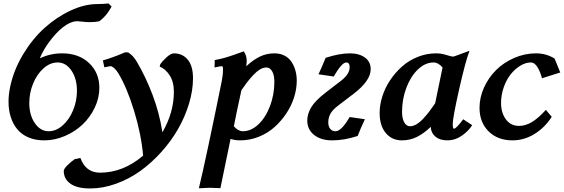

<svg xmlns="http://www.w3.org/2000/svg" viewBox="-20 -793 3195 1088"><path d="M486.8 -667.5Q470.2 -667.5 447.5 -670.2Q424.8 -672.9 417.5 -672.9Q389.6 -672.9 355.5 -651.9Q314 -626 270.3 -570.6Q226.6 -515.1 205.6 -462.4Q265.1 -490.7 331.5 -490.7Q426.8 -490.7 484.9 -435.5Q543 -380.4 543 -295.4Q543 -237.3 516.6 -182.4Q490.2 -127.4 447.3 -86.9Q404.3 -46.4 346.9 -22Q289.6 2.4 230.5 2.4Q179.7 2.4 140.4 -14.6Q101.1 -31.7 76.9 -61.8Q52.7 -91.8 40.5 -131.1Q28.3 -170.4 28.3 -216.8Q28.3 -257.3 38.1 -303.7Q58.6 -398.4 111.3 -485.8Q164.1 -573.2 232.4 -634.8Q300.8 -696.3 379.9 -733.2Q459 -770 531.7 -770Q561 -770 595.2 -773.4L612.3 -755.9Q584.5 -702.6 542.5 -672.4Q521 -667.5 486.8 -667.5ZM306.6 -439Q263.7 -439 226.3 -405.5Q189 -372.1 167.5 -319.3Q146 -266.6 146 -209.5Q146 -140.6 177.5 -95Q209 -49.3 255.4 -49.3Q298.3 -49.3 335.7 -82.8Q373 -116.2 394.5 -168.9Q416 -221.7 416 -278.3Q416 -347.7 384.8 -393.3Q353.5 -439 306.6 -439Z M689 -496.6 706.5 -496.1Q721.7 -485.8 732.7 -474.1Q743.7 -462.4 755.4 -442.9Q805.7 -357.9 844.5 -255.4Q883.3 -152.8 900.4 -43.5Q965.3 -155.8 965.3 -272.5Q965.3 -330.1 940.9 -366.9Q916.5 -403.8 884.8 -415.5L888.2 -428.7Q900.9 -447.8 924.8 -469.2Q948.7 -490.7 964.8 -490.7Q1014.2 -490.7 1043.9 -455.1Q1073.7 -419.4 1073.7 -349.6Q1073.7 -280.3 1051 -205.3Q1028.3 -130.4 989 -61.8Q949.7 6.8 894 68.6Q838.4 130.4 775.1 175.8Q711.9 221.2 637.9 248Q564 274.9 491.2 274.9Q416.5 274.9 378.9 247.8Q341.3 220.7 341.3 175.8Q341.3 164.1 362.8 142.8Q384.3 121.6 403.3 108.9L435.5 102.1Q465.8 185.5 546.9 185.5Q677.7 185.5 791 88.9Q780.3 -32.2 740 -164.3Q699.7 -296.4 649.9 -378.9Q639.6 -396 627 -407Q614.3 -418 605.5 -418Q601.1 -418 571.3 -411.6L563 -450.7Q617.7 -465.8 689 -496.6Z M1341.3 2.4Q1311.5 2.4 1286.6 -5.9Q1277.8 35.2 1254.4 149.7Q1231 264.2 1229 273.4Q1188.5 271 1170.9 271L1106.9 273.9Q1147.9 104 1236.8 -334.5Q1243.7 -368.7 1243.7 -401.4Q1243.7 -418 1236.8 -418Q1230.5 -418 1195.8 -410.6L1196.8 -452.6Q1231 -459 1255.6 -466.1Q1280.3 -473.1 1314.5 -485.4Q1348.6 -497.6 1361.3 -502Q1377.9 -477.5 1377.9 -450.7Q1377.9 -437 1375.5 -417.5Q1414.1 -453.6 1452.4 -472.2Q1490.7 -490.7 1535.6 -490.7Q1567.9 -490.7 1592.8 -477.5Q1617.7 -464.4 1632.3 -441.9Q1647 -419.4 1654.3 -392.6Q1661.6 -365.7 1661.6 -335.4Q1661.6 -289.6 1646.5 -241.5Q1631.3 -193.4 1602.3 -149.9Q1573.2 -106.4 1534.9 -72.3Q1496.6 -38.1 1446 -17.8Q1395.5 2.4 1341.3 2.4ZM1344.7 -277.3 1347.7 -280.8Q1316.9 -139.2 1305.2 -77.6Q1329.6 -49.3 1356.4 -49.3Q1402.8 -49.3 1444.1 -88.1Q1485.4 -127 1510 -191.9Q1534.7 -256.8 1534.7 -329.6Q1534.7 -367.2 1522.2 -388.9Q1509.8 -410.6 1489.3 -410.6Q1471.7 -410.6 1452.6 -399.2Q1433.6 -387.7 1413.8 -366.2Q1394 -344.7 1378.9 -325Q1363.8 -305.2 1344.7 -277.3Z M1880.9 -49.3Q1915 -49.3 1961.4 -129.9L2047.9 -117.2Q2023.9 -67.4 2006.8 -22.5Q1931.6 2.4 1861.3 2.4Q1798.8 2.4 1760 -28.3Q1721.2 -59.1 1721.2 -109.4Q1721.2 -147.5 1743.4 -184.8Q1765.6 -222.2 1825.7 -268.6L1912.6 -335.4Q1961.4 -373 1961.4 -412.1Q1961.4 -439 1941.9 -439Q1917 -439 1871.1 -359.4L1784.7 -372.1Q1802.2 -408.2 1825.2 -465.3Q1902.8 -490.7 1961.9 -490.7Q2015.6 -490.7 2048.1 -466.8Q2080.6 -442.9 2080.6 -400.9Q2080.6 -335.4 1983.4 -261.2L1897.5 -195.8Q1861.8 -168.5 1850.8 -145.5Q1839.8 -122.6 1840.3 -99.1Q1840.3 -75.7 1851.6 -62.5Q1862.8 -49.3 1880.9 -49.3Z M2516.6 2.4Q2471.7 2.4 2446.8 -19.3Q2421.9 -41 2420.9 -74.2Q2381.8 -36.6 2342.5 -17.1Q2303.2 2.4 2257.3 2.4Q2200.7 2.4 2166 -39.3Q2131.3 -81.1 2131.3 -152.3Q2131.3 -198.2 2146.5 -246.6Q2161.6 -294.9 2190.7 -338.4Q2219.7 -381.8 2258.1 -416Q2296.4 -450.2 2346.9 -470.5Q2397.5 -490.7 2451.7 -490.7Q2479.5 -490.7 2509.3 -481.4Q2539.1 -472.2 2546.9 -472.2Q2550.3 -472.2 2555.7 -474.1L2640.6 -505.4Q2617.7 -446.3 2581.5 -285.6Q2545.4 -125 2545.4 -89.4Q2545.4 -63.5 2552.7 -63.5Q2564.5 -63.5 2605 -117.2L2655.8 -83.5Q2633.3 -48.8 2595.7 -23.2Q2558.1 2.4 2516.6 2.4ZM2448.2 -210.9 2445.8 -207.5Q2479 -364.3 2487.8 -410.6Q2463.4 -439 2436.5 -439Q2390.1 -439 2348.9 -400.1Q2307.6 -361.3 2283 -296.4Q2258.3 -231.4 2258.3 -158.7Q2258.3 -121.1 2270.8 -99.4Q2283.2 -77.6 2303.7 -77.6Q2321.3 -77.6 2340.6 -89.1Q2359.9 -100.6 2379.4 -121.8Q2398.9 -143.1 2414.3 -163.3Q2429.7 -183.6 2448.2 -210.9Z M3122.6 -461.4 3154.8 -382.3 3051.3 -349.6Q3042 -385.3 3025.9 -412.1Q3009.8 -439 2987.3 -439Q2959 -439 2929.2 -421.1Q2899.4 -403.3 2875 -373.3Q2850.6 -343.3 2835 -299.8Q2819.3 -256.3 2819.3 -209Q2819.3 -153.8 2846.7 -116.7Q2874 -79.6 2920.9 -79.6Q2958.5 -79.6 2994.6 -101.6Q3030.8 -123.5 3073.2 -170.4L3106.4 -131.3Q3068.8 -71.3 3009.8 -34.4Q2950.7 2.4 2884.3 2.4Q2800.3 2.4 2748.8 -48.6Q2697.3 -99.6 2697.3 -181.6Q2697.3 -241.2 2723.1 -297.9Q2749 -354.5 2792.2 -397Q2835.4 -439.5 2894.8 -465.1Q2954.1 -490.7 3017.1 -490.7Q3074.7 -490.7 3122.6 -461.4Z"/></svg>

Font: Flanker
Style: Bold Italic
Weight: 700
Italic angle: -12°
Designer: Flanker
Version: Version 2.000